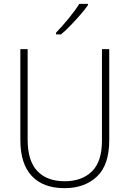

<svg xmlns="http://www.w3.org/2000/svg" viewBox="-20 -970 674 1000"><path d="M549 -240Q549 -111 485 -50.5Q421 10 316 10Q205 10 145.5 -53.5Q86 -117 86 -241V-714H124V-243Q124 -132 174.5 -79Q225 -26 317 -26Q406 -26 458.5 -77Q511 -128 511 -237V-714H549ZM438 -943Q422 -920 398 -892.5Q374 -865 348 -838Q322 -811 298 -791H272V-800Q304 -833 338 -874.5Q372 -916 393 -950H438Z"/></svg>

Font: Noto Sans Ethiopic SemiCondensed ExtraLight
Style: Regular
Weight: 200
Width: 4
Designer: Monotype Design Team
Foundry: Monotype Imaging Inc.
Version: Version 2.102; ttfautohint (v1.8.4.7-5d5b)